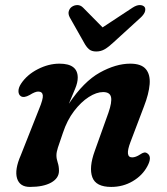

<svg xmlns="http://www.w3.org/2000/svg" viewBox="-20 -725 660 757"><path d="M62.5 -345.5Q53 -351.5 52.8 -365.2Q52.5 -379 63 -395Q86.5 -430.5 129 -452.2Q171.5 -474 214.5 -474Q286.5 -474 286.5 -419Q286.5 -399.5 276.2 -375Q266 -350.5 251.5 -316Q310 -403.5 373.5 -438.8Q437 -474 493.5 -474Q537 -474 555 -452.5Q573 -431 570 -393Q567 -355 547.5 -305L494 -164Q471.5 -104.5 501 -104.5Q515 -104.5 532.5 -116Q541 -122 548 -123.5Q555 -125 562 -119.5Q580.5 -105.5 561 -69.5Q541.5 -33 503.2 -10.5Q465 12 418.5 12Q358 12 344 -26.2Q330 -64.5 353.5 -129.5L407.5 -280.5Q422 -322 417.8 -342Q413.5 -362 386.5 -362Q360.5 -362 330 -342.5Q299.5 -323 272 -287Q244.5 -251 228 -201Q214 -160.5 208.2 -142.8Q202.5 -125 202.5 -112.5Q202.5 -99 207.5 -84.2Q212.5 -69.5 212.5 -51.5Q212.5 -22.5 181.8 -5.2Q151 12 98 12Q57.5 12 47.2 -22Q37 -56 62 -113L134 -295Q150.5 -334.5 148.8 -349.2Q147 -364 130.5 -364Q118.5 -364 97 -350.5Q74.5 -338 62.5 -345.5ZM427 -557.5Q409 -540.5 393.5 -531.2Q378 -522 359.5 -522Q341 -522 330.5 -531.2Q320 -540.5 311 -557.5L255 -656.5Q248 -670 251.2 -681Q254.5 -692 263 -698Q273 -705 285.2 -705Q297.5 -705 307.5 -695L384.5 -617L503 -695Q518.5 -705 530.8 -705Q543 -705 549.5 -698Q554.5 -692 552 -681Q549.5 -670 535.5 -656.5Z"/></svg>

Font: Fraunces 9pt SuperSoft SemiBold
Style: Italic
Weight: 600
Italic angle: -16°
Version: Version 1.000;[0bf87f6ff]